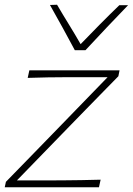

<svg xmlns="http://www.w3.org/2000/svg" viewBox="-28 -791 561 811"><path d="M-8 0 -3 -23Q56.5 -84 112.5 -141.5Q168.5 -199 217 -249L426.5 -465H330Q300.5 -465 259.5 -465Q218.5 -465 174 -464.2Q129.5 -463.5 89 -462L96 -494H477L472 -469Q445.5 -442 409.8 -405.5Q374 -369 335.8 -329.8Q297.5 -290.5 263 -255L43.5 -29H162Q192 -29 232.8 -29.2Q273.5 -29.5 316.5 -30.2Q359.5 -31 397 -32L390 0ZM288 -579Q263.5 -625 236.8 -673.5Q210 -722 183 -770L213 -771Q237.5 -729 263 -687.8Q288.5 -646.5 312.5 -604.5Q352.5 -646 392.8 -686.8Q433 -727.5 476 -769H513Q466.5 -721 422 -674Q377.5 -627 333 -579Z"/></svg>

Font: Commissioner Flair Thin
Style: Italic
Weight: 100
Italic angle: -12°
Designer: Kostas Bartsokas
Foundry: Kostas Bartsokas
Version: Version 1.000; ttfautohint (v1.8.3)